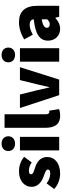

<svg xmlns="http://www.w3.org/2000/svg" viewBox="810 -1584 786 2446"><g transform="rotate(-90 1203.0 -361.0)"><path d="M212 12C352 12 426 -60 426 -154C426 -234 370 -282 294 -306C230 -326 206 -336 206 -358C206 -376 220 -386 250 -386C282 -386 319 -377 356 -350L428 -446C384 -484 320 -512 244 -512C126 -512 46 -448 46 -350C46 -274 104 -226 174 -200C227 -180 266 -170 266 -144C266 -124 252 -114 216 -114C182 -114 136 -124 90 -160L18 -64C70 -14 148 12 212 12Z M510 0H682V-500H510ZM596 -562C652 -562 690 -596 690 -648C690 -700 652 -734 596 -734C540 -734 502 -700 502 -648C502 -596 540 -562 596 -562Z M952 12C990 12 1018 6 1036 -2L1016 -128C1008 -126 1004 -126 998 -126C986 -126 970 -136 970 -170V-696H798V-176C798 -64 836 12 952 12Z M1214 0H1412L1570 -500H1406L1352 -282C1340 -232 1328 -180 1316 -126H1312C1300 -180 1288 -232 1276 -282L1222 -500H1050Z M1640 0H1812V-500H1640ZM1726 -562C1782 -562 1820 -596 1820 -648C1820 -700 1782 -734 1726 -734C1670 -734 1632 -700 1632 -648C1632 -596 1670 -562 1726 -562Z M2058 12C2112 12 2156 -12 2196 -48H2200L2212 0H2352V-278C2352 -442 2274 -512 2144 -512C2066 -512 1994 -488 1924 -446L1984 -336C2036 -364 2074 -376 2110 -376C2154 -376 2176 -360 2180 -324C1988 -304 1908 -246 1908 -142C1908 -60 1964 12 2058 12ZM2118 -120C2088 -120 2072 -133 2072 -156C2072 -184 2098 -210 2180 -222V-154C2162 -134 2146 -120 2118 -120Z"/></g></svg>

Font: Source Sans Pro Black
Style: Regular
Weight: 900
Designer: Paul D. Hunt
Foundry: Adobe Systems Incorporated
Version: Version 3.006;hotconv 1.0.111;makeotfexe 2.5.65597